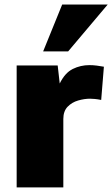

<svg xmlns="http://www.w3.org/2000/svg" viewBox="-20 -812 487 832"><path d="M52.2 0V-528.3H230L238.8 -450.2Q261.7 -496.6 295.4 -513.2Q329.1 -529.8 367.2 -529.8Q382.8 -529.8 398.7 -527.8Q414.6 -525.9 430.2 -522.9L418.5 -378.9Q404.3 -381.8 391.1 -383.1Q377.9 -384.3 370.1 -384.3Q345.7 -384.3 318.6 -376.5Q291.5 -368.7 272.9 -349.4Q254.4 -330.1 254.4 -296.4V0ZM167 -589.4 249.5 -792.5H446.8L275.4 -589.4Z"/></svg>

Font: Comme Black
Style: Regular
Weight: 900
Version: Version 1.000;gftools[0.9.27]